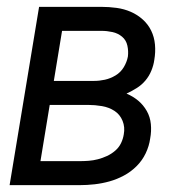

<svg xmlns="http://www.w3.org/2000/svg" viewBox="-20 -540 540 560"><path d="M8 0 94 -520H276Q298 -520 320 -517Q342 -514 361.5 -505.5Q381 -497 396.5 -483Q412 -469 421 -450.5Q430 -432 432 -410Q434 -388 430 -365Q428 -350 421.5 -334Q415 -318 404 -305Q393 -292 378.5 -283Q364 -274 349 -267Q368 -259 383 -246.5Q398 -234 408 -216.5Q418 -199 420 -178Q422 -157 418 -136Q415 -114 405 -93Q395 -72 378.5 -55.5Q362 -39 341.5 -28Q321 -17 299.5 -11Q278 -5 256 -2.5Q234 0 212 0ZM137 -304H254Q270 -304 286 -307.5Q302 -311 317 -320Q332 -329 341 -344Q350 -359 353 -375Q355 -391 351.5 -407Q348 -423 336 -433Q324 -443 308 -446.5Q292 -450 276 -450H161ZM98 -70H212Q225 -70 238.5 -71Q252 -72 265.5 -75.5Q279 -79 292 -85Q305 -91 316 -100.5Q327 -110 333 -122.5Q339 -135 341 -148Q345 -169 337.5 -187.5Q330 -206 314 -216.5Q298 -227 277.5 -230.5Q257 -234 237 -234H125Z"/></svg>

Font: Iosevka Term Oblique
Style: Regular
Weight: 400
Italic angle: -9°
Monospace: yes
Designer: Belleve Invis
Foundry: Belleve Invis
Version: Version 31.4.0